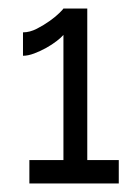

<svg xmlns="http://www.w3.org/2000/svg" viewBox="-20 -831 320 451"><path d="M259 -455V-400H49V-455H129V-749Q124 -743 113 -734.5Q102 -726 88.5 -718.5Q75 -711 60.5 -705.5Q46 -700 34 -700V-755Q50 -755 66.5 -763.5Q83 -772 97 -782Q111 -792 120 -801Q129 -810 129 -811H185V-455Z"/></svg>

Font: PTCRaleway Medium
Style: Regular
Weight: 500
Designer: Matt McInerney, Pablo Impallari, Rodrigo Fuenzalida
Foundry: Matt McInerney, Pablo Impallari, Rodrigo Fuenzalida
Version: Version 3.000g; ttfautohint (v1.5) -l 8 -r 28 -G 28 -x 14 -D